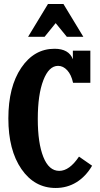

<svg xmlns="http://www.w3.org/2000/svg" viewBox="-20 -935 503 965"><path d="M315.9 -750 259.8 -818.8 204.1 -750H121.1L221.2 -915H298.8L398.9 -750ZM377 -147.9 442.9 -102.1Q411.1 -47.9 364.3 -19Q317.4 9.8 259.8 9.8Q153.3 9.8 87.6 -85.4Q22 -180.7 22 -339.8Q22 -498.5 86.7 -594.2Q151.4 -689.9 253.9 -689.9Q326.2 -689.9 346.2 -637.2V-680.2H434.1V-519H347.2Q338.4 -559.6 317.9 -581.8Q297.4 -604 272 -604Q225.6 -604 197.8 -531.7Q169.9 -459.5 169.9 -336.9Q169.9 -216.3 197.8 -146.2Q225.6 -76.2 277.8 -76.2Q329.1 -76.2 377 -147.9Z"/></svg>

Font: Margherita Black
Style: Regular
Weight: 900
Designer: James Puckett
Foundry: Dunwich Type Founders
Version: Version 1.008;hotconv 1.0.109;makeotfexe 2.5.65596